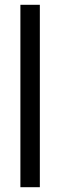

<svg xmlns="http://www.w3.org/2000/svg" viewBox="-20 -780 250 800"><path d="M146 0V-760H65V0Z"/></svg>

Font: Noto Sans Gurmukhi UI ExtraCondensed
Style: Regular
Weight: 400
Width: 2
Designer: Jelle Bosma - Monotype Design Team
Foundry: Monotype Imaging Inc.
Version: Version 2.004